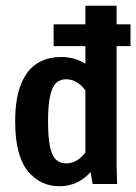

<svg xmlns="http://www.w3.org/2000/svg" viewBox="-20 -645 478 673"><path d="M289.1 -89.8H279.3V-625H388.7V-63.5L390.6 0H304.7ZM360.4 -309.6 303.7 -285.2Q287.1 -324.2 263.7 -345.7Q240.2 -367.2 211.9 -367.2Q190.4 -367.2 176.3 -353.5Q162.1 -339.8 155.3 -307.6Q148.4 -275.4 148.4 -218.8Q148.4 -163.1 155.3 -130.9Q162.1 -98.6 176.3 -85.4Q190.4 -72.3 211.9 -72.3Q240.2 -72.3 263.7 -93.3Q287.1 -114.3 303.7 -152.3L349.6 -133.8Q318.4 -55.7 278.8 -23.9Q239.3 7.8 188.5 7.8Q120.1 7.8 76.7 -46.4Q33.2 -100.6 33.2 -218.8Q33.2 -299.8 53.7 -350.1Q74.2 -400.4 110.4 -422.9Q146.5 -445.3 195.3 -445.3Q246.1 -445.3 287.6 -416Q329.1 -386.7 360.4 -309.6ZM168 -483.4V-559.6H437.5V-483.4Z"/></svg>

Font: Sudo Var
Style: Regular
Weight: 400
Monospace: yes
Designer: Jens Kutilek
Foundry: Jens Kutilek
Version: Version 0.065;FEAKit 1.0